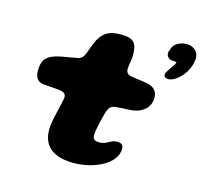

<svg xmlns="http://www.w3.org/2000/svg" viewBox="-96 -738 911 857"><g transform="rotate(15 360.0 -309.0)"><path d="M623 -458.5C637.5 -458 654.5 -466 670 -479.5C692.5 -498 714.5 -533 718 -562C726 -597 713.5 -619 681.5 -629.5C645 -636.5 605.5 -620.5 598 -585.5C589.5 -568 595.5 -555.5 607 -547.5C613 -543 621.5 -542.5 631 -542.5C636.5 -542.5 640 -542.5 641 -540.5C642 -536.5 636.5 -526.5 629 -518C621.5 -506.5 610 -491 605.5 -480.5C602.5 -469 605.5 -460.5 623 -458.5ZM315.5 12.5C400.5 12.5 507 -31.5 507 -104.5C507 -121.5 498 -130 477 -130C449 -130 433.5 -106 402.5 -106C379 -106 370 -114 370 -132C370 -154 384.5 -214.5 394 -245.5C402 -271 417 -276.5 431.5 -278C450 -280 480 -280 511 -283C549 -289 587.5 -313 587.5 -362.5C587.5 -396 564.5 -412.5 535 -417C512.5 -420 490 -423.5 465.5 -427C447 -429.5 437.5 -440 438.5 -458C439 -472.5 446 -504.5 446 -517C446 -577.5 431 -596.5 369 -596.5C317.5 -596.5 291 -581 269.5 -542.5C260.5 -525 251.5 -500 243.5 -477.5C235 -455.5 225 -447.5 209.5 -445C190.5 -442 166.5 -436.5 136.5 -432C80 -420 53.5 -403 53.5 -345C53.5 -313.5 66.5 -294.5 94.5 -292C115 -290 142 -288.5 160.5 -287C181 -285 199 -280.5 199 -261.5C199 -240 170 -148.5 170 -104.5C170 -18 230.5 12.5 315.5 12.5Z"/></g></svg>

Font: Gluten
Style: Bold Italic
Weight: 700
Italic angle: -13°
Designer: Tyler Finck
Foundry: Etcetera Type Company
Version: Version 0.920